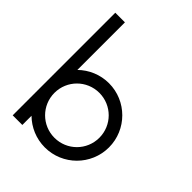

<svg xmlns="http://www.w3.org/2000/svg" viewBox="-191 -774 881 881"><g transform="rotate(45 250.0 -333.0)"><path d="M458.3 -208.3C458.3 -323.3 365 -416.7 250 -416.7C193.2 -416.7 141.8 -393.9 104.2 -357.1V-665.8H41.7V0H104.2V-59.6C141.8 -22.7 193.2 0 250 0C365 0 458.3 -93.3 458.3 -208.3ZM395.8 -208.3C395.8 -127.5 330.8 -62.5 250 -62.5C169.2 -62.5 104.2 -127.5 104.2 -208.3C104.2 -289.2 169.2 -354.2 250 -354.2C330.8 -354.2 395.8 -289.2 395.8 -208.3Z"/></g></svg>

Font: Amy Mono
Style: Regular
Weight: 400
Monospace: yes
Version: Version 001.000